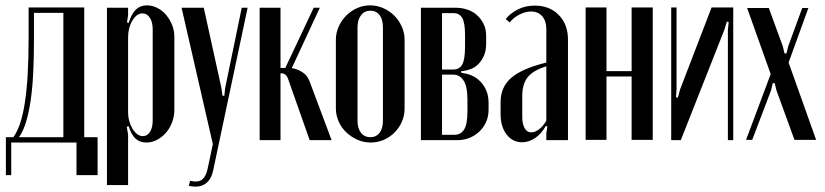

<svg xmlns="http://www.w3.org/2000/svg" viewBox="-20 -524 3085 718"><path d="M2 131V-11H30Q45 -32 55.5 -63.5Q66 -95 73 -140.5Q80 -186 83.5 -246Q87 -306 87 -384V-496H295V-11H345V131H266V9H22V131ZM217 -11V-476H107V-373Q107 -313 104.5 -257.5Q102 -202 95.5 -154.5Q89 -107 78 -70Q67 -33 51 -11Z M455 -440 461 -438Q472 -473 488.5 -488.5Q505 -504 529 -504Q549 -504 568 -494.5Q587 -485 601 -468.5Q615 -452 623.5 -431Q632 -410 632 -387V-113Q632 -89 623.5 -66.5Q615 -44 600.5 -27.5Q586 -11 567 -1Q548 9 527 9Q503 9 487 -5.5Q471 -20 461 -52L454 -50L459 -21V168H380V-495H459V-468ZM459 -105Q459 -87 463.5 -71Q468 -55 475.5 -42.5Q483 -30 493 -22.5Q503 -15 514 -15Q531 -15 541 -31Q551 -47 551 -73V-415Q551 -441 540.5 -457.5Q530 -474 513 -474Q491 -474 475 -447Q459 -420 459 -384Z M742 -495 808 -195 812 -166H819L822 -195L884 -495H906L777 114Q771 143 754 158.5Q737 174 711 174Q700 174 686 171L691 152Q720 159 735 148Q750 137 756 109L776 15L659 -495Z M1059 -224Q1054 -240 1047 -245Q1040 -250 1031 -250H1029V0H951V-495H1029V-270H1047L1153 -495H1176L1071 -269Q1091 -267 1111.5 -253.5Q1132 -240 1141 -211L1220 0H1138Z M1364 -504Q1390 -504 1413.5 -493.5Q1437 -483 1454.5 -465.5Q1472 -448 1482.5 -424.5Q1493 -401 1493 -375V-118Q1493 -92 1483 -69Q1473 -46 1455.5 -28.5Q1438 -11 1415 -1Q1392 9 1366 9Q1340 9 1316.5 -1.5Q1293 -12 1275 -29Q1257 -46 1246.5 -69.5Q1236 -93 1236 -118V-375Q1236 -401 1246.5 -424.5Q1257 -448 1274.5 -465.5Q1292 -483 1315 -493.5Q1338 -504 1364 -504ZM1365 -484Q1343 -484 1330 -467Q1317 -450 1317 -422V-72Q1317 -44 1330 -27.5Q1343 -11 1365 -11Q1387 -11 1399.5 -27.5Q1412 -44 1412 -72V-422Q1412 -451 1399.5 -467.5Q1387 -484 1365 -484Z M1798 -361Q1798 -335 1790 -316.5Q1782 -298 1770 -285.5Q1758 -273 1743.5 -267Q1729 -261 1715 -259L1705 -258V-252L1715 -250Q1730 -248 1746.5 -240.5Q1763 -233 1776.5 -219Q1790 -205 1798.5 -185.5Q1807 -166 1807 -140V-113Q1807 -87 1797 -66Q1787 -45 1771 -30.5Q1755 -16 1734.5 -8Q1714 0 1692 0H1554V-495H1685Q1706 -495 1726.5 -488.5Q1747 -482 1762.5 -468.5Q1778 -455 1788 -435.5Q1798 -416 1798 -390ZM1674 -264Q1699 -264 1709 -283.5Q1719 -303 1719 -348V-394Q1719 -439 1708.5 -457Q1698 -475 1675 -475H1633V-264ZM1728 -152Q1728 -201 1713.5 -223Q1699 -245 1674 -245H1633V-20H1680Q1703 -20 1715.5 -39.5Q1728 -59 1728 -107Z M1852 -142Q1852 -199 1892.5 -233.5Q1933 -268 2023 -290V-416Q2023 -446 2007.5 -463.5Q1992 -481 1966 -481Q1945 -481 1922.5 -469.5Q1900 -458 1886 -440L1871 -453Q1888 -474 1916 -488.5Q1944 -503 1980 -503Q2035 -503 2069.5 -468Q2104 -433 2104 -376V0H2023V-26L2027 -51L2021 -53Q2005 -24 1981.5 -8Q1958 8 1932 8Q1897 8 1874.5 -21Q1852 -50 1852 -98ZM1967 -29Q1981 -29 1996.5 -41Q2012 -53 2023 -73V-276Q1974 -261 1953.5 -235.5Q1933 -210 1933 -165V-87Q1933 -60 1942 -44.5Q1951 -29 1967 -29Z M2248 -496V-258H2342V-496H2421V-1H2342V-238H2248V-1H2170V-496Z M2722 -496V0H2702V-412L2705 -442L2698 -443L2689 -413L2526 0H2490V-496H2510V-190L2508 -160L2515 -159L2523 -189L2641 -496Z M2855 -494 2907 -352 2914 -324H2921L2928 -352L2980 -494H3003L2929 -290L3032 -1H2951L2884 -185L2877 -213H2870L2863 -185L2793 -1H2770L2862 -247L2774 -494Z"/></svg>

Font: Moniqa SemBd Narrow Heading
Style: Regular
Weight: 600
Width: 4
Designer: Rajesh Rajput
Foundry: Rajesh Rajput
Version: Version 1.000